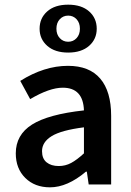

<svg xmlns="http://www.w3.org/2000/svg" viewBox="-20 -782 556 814"><path d="M191.9 12.2Q127.4 12.2 87.2 -27.6Q46.9 -67.4 46.9 -131.8Q46.9 -210.4 115.7 -253.9Q184.6 -297.4 335.9 -314Q332.5 -410.2 246.1 -410.2Q189.9 -410.2 107.9 -361.8L65.9 -439Q167.5 -502.9 268.1 -502.9Q358.9 -502.9 405 -448.7Q451.2 -394.5 451.2 -291V0H356L348.1 -54.2H344.2Q265.6 12.2 191.9 12.2ZM229 -78.1Q257.3 -78.1 281.5 -91.1Q305.7 -104 335.9 -131.8V-242.2Q239.7 -230 199 -204.8Q158.2 -179.7 158.2 -141.1Q158.2 -109.4 177.5 -93.8Q196.8 -78.1 229 -78.1ZM147.9 -660.2Q147.9 -705.1 180.2 -733.6Q212.4 -762.2 269 -762.2Q325.7 -762.2 357.9 -733.6Q390.1 -705.1 390.1 -660.2Q390.1 -616.2 357.7 -587.6Q325.2 -559.1 269 -559.1Q212.9 -559.1 180.4 -587.6Q147.9 -616.2 147.9 -660.2ZM318.8 -660.2Q318.8 -685.1 304.7 -700.4Q290.5 -715.8 269 -715.8Q247.6 -715.8 233.4 -700.4Q219.2 -685.1 219.2 -660.2Q219.2 -635.7 233.4 -620.4Q247.6 -605 269 -605Q290.5 -605 304.7 -620.4Q318.8 -635.7 318.8 -660.2Z"/></svg>

Font: Toshiba Sans Medium
Style: Regular
Weight: 500
Designer: Paul D. Hunt
Foundry: Toshiba Corporation
Version: Version 2.020;PS 2.0;hotconv 1.0.86;makeotf.lib2.5.63406